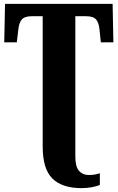

<svg xmlns="http://www.w3.org/2000/svg" viewBox="-20 -734 609 994"><path d="M403 240Q301 240 251 190Q201 140 201 25V-650H144Q107 -650 92.5 -632.5Q78 -615 75 -582L67 -515H2L6 -714H563L567 -515H502L495 -582Q492 -615 478 -632.5Q464 -650 426 -650H370V76Q370 129 389 150.5Q408 172 439 172Q458 172 471.5 169.5Q485 167 497 163V223Q484 230 456.5 235Q429 240 403 240Z"/></svg>

Font: Noto Serif ExtraCondensed Black
Style: Regular
Weight: 900
Width: 2
Designer: Monotype Design Team
Foundry: Monotype Imaging Inc.
Version: Version 2.015; ttfautohint (v1.8.4.7-5d5b)